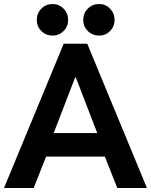

<svg xmlns="http://www.w3.org/2000/svg" viewBox="-21 -938 753 958"><path d="M-1 0 296.8 -719.7H414.4L712.2 0H564.1L487.9 -192.8L475.1 -246.1L357.6 -551H353.6L236.1 -246.1L223.3 -192.8L147.1 0ZM158.6 -156.5V-274.1H552.6V-156.5ZM473.5 -760.4Q440.4 -760.4 417.3 -783.2Q394.2 -805.9 394.2 -838.7Q394.2 -871.8 417.3 -894.9Q440.4 -918 473.5 -918Q505.8 -918 528.2 -894.9Q550.6 -871.8 550.6 -838.8Q550.6 -805.8 528.2 -783.1Q505.8 -760.4 473.5 -760.4ZM241.2 -760.4Q208.3 -760.4 185.4 -783.2Q162.5 -805.9 162.5 -838.7Q162.5 -871.8 185.4 -894.9Q208.3 -918 241.2 -918Q273.7 -918 296.3 -894.9Q319 -871.8 319 -838.8Q319 -805.8 296.3 -783.1Q273.7 -760.4 241.2 -760.4Z"/></svg>

Font: Reddit Sans
Style: Regular
Weight: 400
Designer: Stephen Hutchings
Foundry: Reddit
Version: Version 1.014